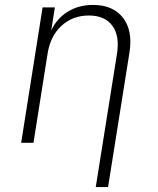

<svg xmlns="http://www.w3.org/2000/svg" viewBox="-20 -580 640 780"><path d="M66 0 153 -550H203L188 -456Q210 -504 254.5 -532Q299 -560 358 -560Q439 -560 479.5 -508Q520 -456 506 -367L419 180H369L455 -360Q467 -434 436.5 -475.5Q406 -517 341 -517Q275 -517 229.5 -475Q184 -433 173 -360L116 0Z"/></svg>

Font: NKDuy Mono Thin
Style: Italic
Weight: 100
Italic angle: -9°
Monospace: yes
Designer: NKDuy
Foundry: NKDuy
Version: Version 2.251; ttfautohint (v1.8.4.7-5d5b)